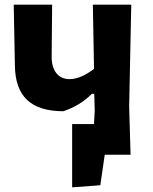

<svg xmlns="http://www.w3.org/2000/svg" viewBox="-20 -665 657 825"><path d="M252 -187Q148 -187 96.5 -235.5Q45 -284 44 -384L39 -645H204L202 -426Q201 -378 221.5 -351.5Q242 -325 279 -325Q326 -325 384 -369L379 -645H544L535 -207L541 -1L542 0H430L411 131L290 140V-132H384L387 -191L385 -262H375Q324 -211 252 -187Z"/></svg>

Font: Alegreya Sans ExtraBold
Style: Regular
Weight: 800
Designer: Juan Pablo del Peral
Foundry: Huerta Tipografica
Version: Version 2.007